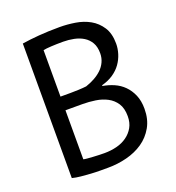

<svg xmlns="http://www.w3.org/2000/svg" viewBox="-130 -812 845 924"><g transform="rotate(-20 292.0 -350.0)"><path d="M507 -540Q507 -515 499 -489Q491 -463 475 -440.5Q459 -418 434 -401Q409 -384 375 -375V-371Q405 -366 432.5 -354Q460 -342 481 -321Q502 -300 515 -270Q528 -240 528 -199Q528 -145 505.5 -105.5Q483 -66 446.5 -41Q410 -16 363 -4Q316 8 267 8Q250 8 227 8Q204 8 179 6.5Q154 5 129 2.5Q104 0 85 -5V-694Q122 -700 171 -704Q220 -708 278 -708Q317 -708 357.5 -701.5Q398 -695 431 -676.5Q464 -658 485.5 -625Q507 -592 507 -540ZM275 -64Q307 -64 337 -71.5Q367 -79 390 -95.5Q413 -112 426.5 -136Q440 -160 440 -193Q440 -234 423.5 -259Q407 -284 380.5 -298Q354 -312 321 -317Q288 -322 255 -322H168V-71Q175 -69 188 -68Q201 -67 216 -66Q231 -65 247 -64.5Q263 -64 275 -64ZM220 -392Q237 -392 261 -393Q285 -394 301 -396Q325 -404 346 -415.5Q367 -427 383.5 -442.5Q400 -458 409.5 -478.5Q419 -499 419 -523Q419 -556 406.5 -577.5Q394 -599 373 -612Q352 -625 325 -630.5Q298 -636 270 -636Q237 -636 209.5 -634.5Q182 -633 168 -630V-392Z"/></g></svg>

Font: PT Sans
Style: Regular
Weight: 400
Version: Version 2.003W OFL; ttfautohint (v1.6)